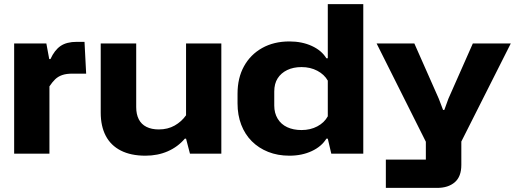

<svg xmlns="http://www.w3.org/2000/svg" viewBox="-20 -749 2527 936"><path d="M49 0V-537H206L220 -461H226Q246 -505 275.5 -525Q305 -545 354 -545H392L400 -390H333Q303 -390 283 -383Q263 -376 249 -362.5Q235 -349 221 -328V0Z M1059 -537V0H906L887 -73H881Q847 -33 798 -11.5Q749 10 689 10Q618 10 569 -15Q520 -40 495.5 -87Q471 -134 471 -200V-537H644V-227Q644 -192 656.5 -167.5Q669 -143 694 -130.5Q719 -118 754 -118Q798 -118 831.5 -137Q865 -156 887 -187V-537Z M1391 10Q1334 10 1287.5 -8.5Q1241 -27 1207.5 -60.5Q1174 -94 1156 -141Q1138 -188 1138 -245V-292Q1138 -369 1169.5 -426Q1201 -483 1258 -515Q1315 -547 1391 -547Q1452 -547 1500 -525Q1548 -503 1571 -465H1578V-729H1751V0H1595L1578 -73H1571Q1548 -35 1500 -12.5Q1452 10 1391 10ZM1450 -115Q1493 -115 1527 -133Q1561 -151 1578 -182V-356Q1561 -386 1527 -404Q1493 -422 1450 -422Q1410 -422 1380 -407.5Q1350 -393 1333.5 -367Q1317 -341 1317 -303V-234Q1317 -198 1333.5 -170.5Q1350 -143 1380 -129Q1410 -115 1450 -115Z M1861 167V29H2056V-58L1816 -537H2000L2119 -268L2140 -213H2146L2166 -268L2285 -537H2470L2229 -59V55Q2229 112 2197 139.5Q2165 167 2111 167Z"/></svg>

Font: Hubot Sans SemiExpanded
Style: Bold
Weight: 700
Width: 6
Designer: Deni Anggara
Foundry: GitHub, Inc., Subsidiary of Microsoft Corporation
Version: Version 2.000